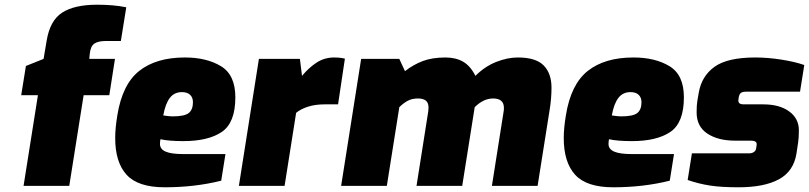

<svg xmlns="http://www.w3.org/2000/svg" viewBox="-20 -789 3434 815"><path d="M141 -385H70L90 -509L165 -539L178 -616Q192 -702 244 -735.5Q296 -769 392 -769Q463 -769 516 -758L493 -615H430Q396 -615 380 -603.5Q364 -592 361 -560L359 -539H468L444 -385H335L274 0H80Z M469 -203Q469 -245 478 -299Q499 -431 571 -488Q643 -545 765 -545Q857 -545 918 -508Q979 -471 979 -376Q979 -268 921.5 -229Q864 -190 758 -190Q696 -190 661 -198Q659 -186 659 -178Q659 -156 683 -145.5Q707 -135 758 -135H937L919 -22Q807 6 679 6Q566 6 517.5 -47Q469 -100 469 -203ZM799 -355Q799 -375 787 -386.5Q775 -398 752 -398Q720 -398 701 -373.5Q682 -349 673 -299Q699 -295 712 -295Q764 -295 781.5 -309.5Q799 -324 799 -355Z M1079 -539H1253L1262 -467Q1292 -503 1325 -524Q1358 -545 1398 -545Q1425 -545 1444 -540L1415 -346H1357Q1318 -346 1287 -336Q1256 -326 1237 -310L1188 0H994Z M1513 -539H1675L1699 -487Q1735 -515 1775 -530Q1815 -545 1871 -545Q1915 -545 1946 -527Q1977 -509 1998 -467Q2038 -507 2086 -526Q2134 -545 2178 -545Q2255 -545 2288 -511Q2321 -477 2321 -417Q2321 -370 2313 -322L2262 0H2068L2118 -317Q2119 -322 2119 -331Q2119 -371 2073 -371Q2032 -371 1995 -334L1992 -315L1942 0H1748L1798 -317Q1799 -323 1799 -332Q1799 -353 1787.5 -362Q1776 -371 1754 -371Q1729 -371 1710.5 -361Q1692 -351 1675 -334L1622 0H1428Z M2373 -203Q2373 -245 2382 -299Q2403 -431 2475 -488Q2547 -545 2669 -545Q2761 -545 2822 -508Q2883 -471 2883 -376Q2883 -268 2825.5 -229Q2768 -190 2662 -190Q2600 -190 2565 -198Q2563 -186 2563 -178Q2563 -156 2587 -145.5Q2611 -135 2662 -135H2841L2823 -22Q2711 6 2583 6Q2470 6 2421.5 -47Q2373 -100 2373 -203ZM2703 -355Q2703 -375 2691 -386.5Q2679 -398 2656 -398Q2624 -398 2605 -373.5Q2586 -349 2577 -299Q2603 -295 2616 -295Q2668 -295 2685.5 -309.5Q2703 -324 2703 -355Z M2899 -25 2917 -138H3159Q3171 -138 3179 -143Q3187 -148 3189 -156L3191 -168L3192 -177Q3192 -192 3167 -192H3099Q3028 -192 2982.5 -222Q2937 -252 2937 -312Q2937 -343 2940 -360L2946 -395Q2958 -466 3013 -505.5Q3068 -545 3186 -545Q3239 -545 3296.5 -536Q3354 -527 3394 -513L3376 -400H3149Q3134 -400 3127 -396Q3120 -392 3117 -381L3116 -377Q3114 -367 3114 -363Q3114 -355 3119 -350.5Q3124 -346 3139 -346H3220Q3289 -346 3330 -316Q3371 -286 3371 -236Q3371 -203 3368 -185L3361 -138Q3349 -62 3286.5 -28Q3224 6 3115 6Q3041 6 2993 -1.5Q2945 -9 2899 -25Z"/></svg>

Font: Exo Black
Style: Italic
Weight: 900
Italic angle: -9°
Designer: Natanael Gama
Foundry: Natanael Gama
Version: Version 1.500; ttfautohint (v1.6)